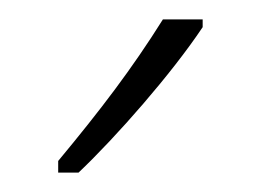

<svg xmlns="http://www.w3.org/2000/svg" viewBox="-20 -784 269 198"><path d="M189 -756V-764H148C116 -713 84 -671 40 -618V-606H61C100 -643 157 -708 189 -756Z"/></svg>

Font: Noto Sans Bengali ExtraCondensed ExtraLight
Style: Regular
Weight: 200
Width: 2
Designer: Joana Ranito - Universal Thirst; Jelle Bosma - Monotype Design Team
Foundry: Universal Thirst ehf.
Version: Version 3.000